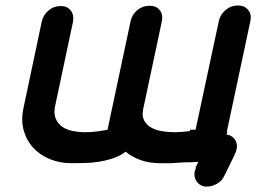

<svg xmlns="http://www.w3.org/2000/svg" viewBox="-20 -585 934 700"><path d="M807 -105 809 -104Q808 -100 806 -94Q809 -94 811 -93V-94Q829 -89 838 -74Q847 -59 842 -38Q841 -35 840 -31.5Q839 -28 835 -23L837 -24L799 54V53Q791 73 772.5 84Q754 95 736 95H729Q727 95 725 95Q723 95 722 94Q704 89 695 73.5Q686 58 690 39Q691 36 693 32L694 24L703 5Q692 6 677.5 6.5Q663 7 649 7L604 10H564Q489 10 438 -32Q417 -16 391 -7.5Q365 1 338 5Q311 9 285.5 9.5Q260 10 241 10Q198 10 161.5 -5Q125 -20 100.5 -47Q76 -74 66 -111Q56 -148 66 -193L132 -505Q137 -530 156.5 -546.5Q176 -563 202 -563Q225 -563 238 -546.5Q251 -530 246 -505L180 -194Q176 -168 184 -150.5Q192 -133 207.5 -122.5Q223 -112 245 -107.5Q267 -103 291 -103Q311 -103 331.5 -105.5Q352 -108 372 -112L456 -507Q461 -532 480.5 -548Q500 -564 525 -564Q550 -564 562.5 -548Q575 -532 570 -507L502 -187Q497 -163 505 -147Q513 -131 529.5 -121Q546 -111 568.5 -107Q591 -103 615 -103Q639 -103 662 -106Q667 -107 667.5 -106.5Q668 -106 672 -107L673 -112H693L778 -509Q783 -532 802.5 -548.5Q822 -565 847 -565Q872 -565 885 -548.5Q898 -532 893 -509Z"/></svg>

Font: VDS
Style: Bold Italic
Weight: 700
Designer: artmaker
Foundry: artmaker
Version: Version 1.000 2009 initial release